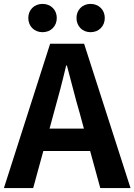

<svg xmlns="http://www.w3.org/2000/svg" viewBox="-24 -964 689 984"><path d="M440 -799C483 -799 513 -830 513 -872C513 -913 483 -944 440 -944C398 -944 368 -913 368 -872C368 -830 398 -799 440 -799ZM194 -799C237 -799 267 -830 267 -872C267 -913 237 -944 194 -944C151 -944 121 -913 121 -872C121 -830 151 -799 194 -799ZM230 -305 252 -386C274 -463 296 -547 315 -628H319C341 -548 361 -463 384 -386L406 -305ZM490 0H645L407 -740H233L-4 0H146L198 -190H438Z"/></svg>

Font: Source Han Sans Old Style Bold
Style: Regular
Weight: 700
Designer: Ryoko NISHIZUKA (kana & ideographs); Paul D. Hunt (Latin, Greek & Cyrillic); Wenlong ZHANG (bopomofo); Sandoll Communica
Foundry: Adobe Systems Incorporated
Version: Version 1.004;PS 1.004;hotconv 1.0.81;makeotf.lib2.5.63406